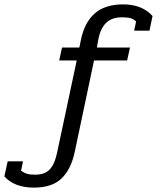

<svg xmlns="http://www.w3.org/2000/svg" viewBox="-175 -697 765 876"><path d="M-155 108 -140 39H-70L-79 82Q-65 92 -51.5 96Q-38 100 -15 100Q29 100 51.5 76.5Q74 53 85 2L175 -421H95L108 -480H187L194 -514Q210 -594 257 -635.5Q304 -677 387 -677Q473 -677 521 -624L507 -557H437L446 -599Q435 -610 420.5 -614Q406 -618 381 -618Q336 -618 310 -593.5Q284 -569 274 -519L267 -480H418L405 -421H254L166 -4Q149 76 105.5 117.5Q62 159 -20 159Q-109 159 -155 108Z"/></svg>

Font: Pridi Light
Style: Regular
Weight: 300
Designer: Katatrad Team
Foundry: CadsonDemak
Version: Version 1.003